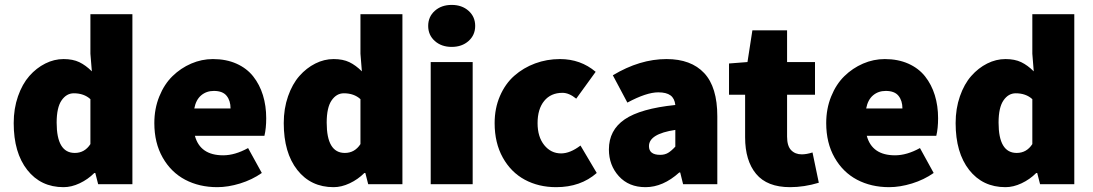

<svg xmlns="http://www.w3.org/2000/svg" viewBox="-20 -754 4476 786"><path d="M36.1 -250Q36.1 -309.6 53.7 -359.9Q71.3 -410.2 100.1 -442.9Q128.9 -475.6 165.3 -493.9Q201.7 -512.2 240.2 -512.2Q278.3 -512.2 304.7 -499.5Q331.1 -486.8 356 -461.9L350.1 -534.2V-695.8H522V0H381.8L370.1 -45.9H366.2Q339.8 -19.5 306.2 -3.7Q272.5 12.2 240.2 12.2Q147 12.2 91.6 -58.3Q36.1 -128.9 36.1 -250ZM211.9 -252Q211.9 -127.9 286.1 -127.9Q326.7 -127.9 350.1 -164.1V-348.1Q323.7 -372.1 282.2 -372.1Q252 -372.1 231.9 -342.8Q211.9 -313.5 211.9 -252Z M611.8 -250Q611.8 -309.1 632.1 -359.1Q652.3 -409.2 686 -442.1Q719.7 -475.1 762.7 -493.7Q805.7 -512.2 851.6 -512.2Q905.8 -512.2 948 -493.4Q990.2 -474.6 1016.6 -441.2Q1043 -407.7 1056.4 -364.3Q1069.8 -320.8 1069.8 -270Q1069.8 -228.5 1062.5 -198.2H777.8Q799.3 -118.2 893.6 -118.2Q941.9 -118.2 995.6 -147.9L1051.8 -45.9Q1012.2 -18.1 962.9 -2.9Q913.6 12.2 869.6 12.2Q795.9 12.2 738 -18.3Q680.2 -48.8 646 -108.9Q611.8 -168.9 611.8 -250ZM775.4 -310.1H923.8Q923.8 -341.8 907.7 -361.8Q891.6 -381.8 855.5 -381.8Q825.2 -381.8 803.7 -363.8Q782.2 -345.7 775.4 -310.1Z M1141.6 -250Q1141.6 -309.6 1159.2 -359.9Q1176.8 -410.2 1205.6 -442.9Q1234.4 -475.6 1270.8 -493.9Q1307.1 -512.2 1345.7 -512.2Q1383.8 -512.2 1410.2 -499.5Q1436.5 -486.8 1461.4 -461.9L1455.6 -534.2V-695.8H1627.4V0H1487.3L1475.6 -45.9H1471.7Q1445.3 -19.5 1411.6 -3.7Q1377.9 12.2 1345.7 12.2Q1252.4 12.2 1197 -58.3Q1141.6 -128.9 1141.6 -250ZM1317.4 -252Q1317.4 -127.9 1391.6 -127.9Q1432.1 -127.9 1455.6 -164.1V-348.1Q1429.2 -372.1 1387.7 -372.1Q1357.4 -372.1 1337.4 -342.8Q1317.4 -313.5 1317.4 -252Z M1760 -586.2Q1732.9 -610.4 1732.9 -647.9Q1732.9 -685.5 1760 -709.7Q1787.1 -733.9 1829.1 -733.9Q1871.1 -733.9 1898.2 -709.7Q1925.3 -685.5 1925.3 -647.9Q1925.3 -610.4 1898.2 -586.2Q1871.1 -562 1829.1 -562Q1787.1 -562 1760 -586.2ZM1743.2 0V-500H1915V0Z M2004.9 -250Q2004.9 -310.5 2026.6 -360.8Q2048.3 -411.1 2085.4 -443.8Q2122.6 -476.6 2170.7 -494.4Q2218.8 -512.2 2272.5 -512.2Q2356.9 -512.2 2418.5 -460L2338.9 -350.1Q2309.6 -374 2282.7 -374Q2234.9 -374 2207.8 -340.8Q2180.7 -307.6 2180.7 -250Q2180.7 -193.8 2208 -159.9Q2235.4 -126 2276.9 -126Q2314 -126 2356.4 -158.2L2422.9 -45.9Q2356.9 12.2 2256.8 12.2Q2185.1 12.2 2128.4 -18.3Q2071.8 -48.8 2038.3 -108.9Q2004.9 -168.9 2004.9 -250Z M2472.7 -142.1Q2472.7 -221.2 2537.4 -265.4Q2602.1 -309.6 2744.6 -324.2Q2741.7 -351.1 2724.9 -363.5Q2708 -376 2674.8 -376Q2626.5 -376 2548.3 -334L2488.8 -445.8Q2599.1 -512.2 2708.5 -512.2Q2809.1 -512.2 2862.8 -454.8Q2916.5 -397.5 2916.5 -277.8V0H2776.4L2764.6 -47.9H2760.7Q2694.3 12.2 2622.6 12.2Q2554.2 12.2 2513.4 -32.7Q2472.7 -77.6 2472.7 -142.1ZM2636.7 -155.8Q2636.7 -120.1 2682.6 -120.1Q2701.7 -120.1 2715.3 -128.4Q2729 -136.7 2744.6 -153.8V-222.2Q2636.7 -206.1 2636.7 -155.8Z M2964.4 -366.2V-494.1L3040 -500L3060.1 -629.9H3202.1V-500H3316.4V-366.2H3202.1V-194.8Q3202.1 -156.2 3218.8 -139.2Q3235.4 -122.1 3262.2 -122.1Q3281.7 -122.1 3306.2 -129.9L3332 -5.9Q3272 12.2 3214.4 12.2Q3120.6 12.2 3075.4 -42Q3030.3 -96.2 3030.3 -191.9V-366.2Z M3362.3 -250Q3362.3 -309.1 3382.6 -359.1Q3402.8 -409.2 3436.5 -442.1Q3470.2 -475.1 3513.2 -493.7Q3556.2 -512.2 3602.1 -512.2Q3656.2 -512.2 3698.5 -493.4Q3740.7 -474.6 3767.1 -441.2Q3793.5 -407.7 3806.9 -364.3Q3820.3 -320.8 3820.3 -270Q3820.3 -228.5 3813 -198.2H3528.3Q3549.8 -118.2 3644 -118.2Q3692.4 -118.2 3746.1 -147.9L3802.2 -45.9Q3762.7 -18.1 3713.4 -2.9Q3664.1 12.2 3620.1 12.2Q3546.4 12.2 3488.5 -18.3Q3430.7 -48.8 3396.5 -108.9Q3362.3 -168.9 3362.3 -250ZM3525.9 -310.1H3674.3Q3674.3 -341.8 3658.2 -361.8Q3642.1 -381.8 3606 -381.8Q3575.7 -381.8 3554.2 -363.8Q3532.7 -345.7 3525.9 -310.1Z M3892.1 -250Q3892.1 -309.6 3909.7 -359.9Q3927.2 -410.2 3956.1 -442.9Q3984.9 -475.6 4021.2 -493.9Q4057.6 -512.2 4096.2 -512.2Q4134.3 -512.2 4160.6 -499.5Q4187 -486.8 4211.9 -461.9L4206.1 -534.2V-695.8H4377.9V0H4237.8L4226.1 -45.9H4222.2Q4195.8 -19.5 4162.1 -3.7Q4128.4 12.2 4096.2 12.2Q4002.9 12.2 3947.5 -58.3Q3892.1 -128.9 3892.1 -250ZM4067.9 -252Q4067.9 -127.9 4142.1 -127.9Q4182.6 -127.9 4206.1 -164.1V-348.1Q4179.7 -372.1 4138.2 -372.1Q4107.9 -372.1 4087.9 -342.8Q4067.9 -313.5 4067.9 -252Z"/></svg>

Font: Source Sans Pro Black
Style: Regular
Weight: 900
Designer: Paul D. Hunt
Foundry: Adobe Systems Incorporated
Version: Version 2.020;PS 2.0;hotconv 1.0.86;makeotf.lib2.5.63406